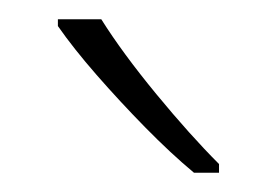

<svg xmlns="http://www.w3.org/2000/svg" viewBox="-20 -785 287 199"><path d="M85 -765Q107 -730 142 -687.5Q177 -645 207 -615V-606H181Q157 -626 130.5 -653Q104 -680 80 -707.5Q56 -735 40 -758V-765Z"/></svg>

Font: Noto Sans Gujarati UI SemiCondensed ExtraLight
Style: Regular
Weight: 200
Width: 4
Designer: Jelle Bosma - Monotype Design Team, Universal Thirst
Foundry: Monotype Imaging Inc.
Version: Version 2.106; ttfautohint (v1.8.4.7-5d5b)